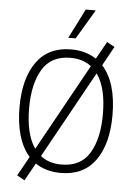

<svg xmlns="http://www.w3.org/2000/svg" viewBox="-65 -996 782 1115"><g transform="rotate(5 326.0 -438.5)"><path d="M597 -350Q597 -182 528 -86Q459 10 326 10Q240 10 178 -32L121 71L76 46L139 -67Q97 -114 76 -186Q55 -258 55 -350Q55 -518 124 -614Q193 -710 326 -710Q410 -710 472 -669L529 -771L574 -746L512 -634Q597 -540 597 -350ZM167 -117 447 -623Q398 -661 326 -661Q213 -661 162 -576Q111 -491 111 -350Q111 -197 167 -117ZM541 -350Q541 -505 484 -584L204 -78Q252 -39 326 -39Q439 -39 490 -124Q541 -209 541 -350ZM389 -948H447L345 -776H302Z"/></g></svg>

Font: Niramit ExtraLight
Style: Regular
Weight: 200
Designer: Katatrad Aksorn Co.,Ltd.
Foundry: Cadson Demak Co.,Ltd.
Version: Version 1.000; ttfautohint (v1.6)